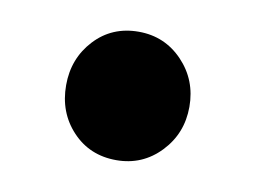

<svg xmlns="http://www.w3.org/2000/svg" viewBox="-40 -259 430 325"><g transform="rotate(10 175.5 -96.5)"><path d="M175.8 13.7Q129.9 13.7 100.1 -18.1Q70.3 -49.8 70.3 -96.7Q70.3 -142.6 100.1 -174.8Q129.9 -207 175.8 -207Q220.7 -207 251.5 -174.8Q282.2 -142.6 282.2 -96.7Q282.2 -50.8 251.5 -18.6Q220.7 13.7 175.8 13.7Z"/></g></svg>

Font: Gen Shin Gothic Heavy
Style: Bold
Weight: 900
Designer: [Source Han Sans]
Ryoko NISHIZUKA  (kana & ideographs); Paul D. Hunt (Latin, Greek & Cyrillic); Wenlong ZHANG  (bopomofo
Version: Version 1.002.20150607